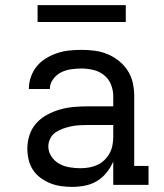

<svg xmlns="http://www.w3.org/2000/svg" viewBox="-20 -723 640 751"><path d="M263 8Q241 8 219 5Q197 2 177 -6Q157 -14 139 -27Q121 -40 109 -58.5Q97 -77 92 -98.5Q87 -120 87 -142Q87 -169 95.5 -195Q104 -221 122 -241Q140 -261 164 -274Q188 -287 214 -294.5Q240 -302 267 -304.5Q294 -307 320 -307H423V-347Q423 -370 414 -392.5Q405 -415 386.5 -429.5Q368 -444 345 -449.5Q322 -455 299 -455Q278 -455 257.5 -452Q237 -449 219 -440Q201 -431 188 -413.5Q175 -396 175 -376V-375H93V-377Q93 -401 101.5 -424Q110 -447 125 -465Q140 -483 161 -495.5Q182 -508 204.5 -515.5Q227 -523 251 -525.5Q275 -528 299 -528Q325 -528 351 -524.5Q377 -521 401 -511Q425 -501 445.5 -484.5Q466 -468 480 -446Q494 -424 499.5 -398.5Q505 -373 505 -347V-74H561V0H423V-91Q413 -68 397 -48Q381 -28 359.5 -15Q338 -2 313 3Q288 8 263 8ZM295 -65Q312 -65 329 -68Q346 -71 361 -78Q376 -85 388.5 -97Q401 -109 409 -124Q417 -139 420 -155.5Q423 -172 423 -189V-234H321Q304 -234 288 -233Q272 -232 256.5 -228.5Q241 -225 225.5 -219.5Q210 -214 197 -205Q184 -196 176.5 -181Q169 -166 169 -150Q169 -129 181.5 -110.5Q194 -92 212.5 -82Q231 -72 252.5 -68.5Q274 -65 295 -65ZM127 -637V-703H472V-637Z"/></svg>

Font: Iosevka Etoile
Style: Regular
Weight: 400
Designer: Belleve Invis
Foundry: Belleve Invis
Version: Version 33.2.4